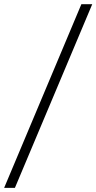

<svg xmlns="http://www.w3.org/2000/svg" viewBox="-23 -802 467 931"><path d="M49.3 108.9H-2.9L371.6 -781.7H424.3Z"/></svg>

Font: Spartan MB
Style: Regular
Weight: 400
Designer: Matt Bailey, Mirko Velimirovic
Foundry: Matt Bailey
Version: Version 1.005